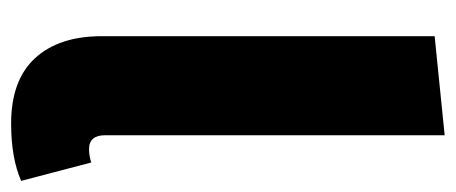

<svg xmlns="http://www.w3.org/2000/svg" viewBox="-257 -544 819 345"><g transform="rotate(90 152.5 -371.5)"><path d="M202 18Q124 18 84.5 -25Q45 -68 45 -145V-743L223 -761V-151Q223 -122 248 -122Q260 -122 272 -126L305 0Q264 18 202 18Z"/></g></svg>

Font: Trujillo ExtraBold
Style: Regular
Weight: 800
Designer: Fira Sans original fonts by bBox Type GmbH, Carrois Corporate GbR, & Edenspiekermann AG / Changes by Cristiano Sobral
Foundry: Fira Sans original fonts by bBox Type GmbH, Carrois Corporate GbR, & Edenspiekermann AG / Changes by Cristiano Sobral
Version: Version 4.301;July 28, 2020;FontCreator 13.0.0.2655 64-bit